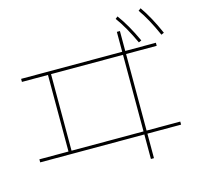

<svg xmlns="http://www.w3.org/2000/svg" viewBox="-128 -993 1257 1211"><g transform="rotate(-15 500.0 -387.5)"><path d="M710 -80H30V-100H220V-600H50V-620H710V-750H730V-620H930V-600H730V-100H950V-80H730V80H710ZM710 -100V-600H240V-100ZM739 -843Q793 -771 845 -658L827 -650Q775 -762 724 -831ZM893 -855Q946 -780 995 -668L977 -660Q926 -775 877 -843Z"/></g></svg>

Font: Enso Thin
Style: Regular
Weight: 100
Designer: Coji Morishita
Foundry: UNDERFOREST DESIGN
Version: Version 1.000